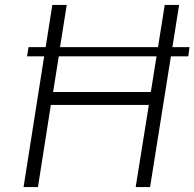

<svg xmlns="http://www.w3.org/2000/svg" viewBox="-20 -754 784 774"><path d="M739 -527H669L585 0H527L580 -331H185L133 0H75L158 -527H89L95 -564H164L191 -734H249L222 -564H617L644 -734H702L675 -564H744ZM611 -527H217L194 -383H588Z"/></svg>

Font: Exo Light
Style: Italic
Weight: 300
Italic angle: -9°
Designer: Natanael Gama
Foundry: Natanael Gama
Version: Version 1.500; ttfautohint (v1.6)